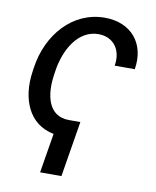

<svg xmlns="http://www.w3.org/2000/svg" viewBox="-83 -617 707 869"><g transform="rotate(10 270.0 -183.0)"><path d="M301.1 -68.2H248.6C152.3 -68.2 133.5 -164.4 146.3 -254.3L149.1 -274.1C164.1 -378.2 220.9 -474.4 313.2 -474.4C381.4 -474.4 422.6 -421.9 409.8 -346.6H502.1C522.4 -467.3 449.9 -552.6 328.8 -552.6C181.5 -552.6 73.5 -429.7 51.1 -274.1L48.3 -254.3C30.2 -128.6 74.9 -16.7 191.1 5.7L161.2 187.5H259.2Z"/></g></svg>

Font: Magic Ui Pro
Style: Italic
Weight: 400
Italic angle: -9.39999°
Designer: Stefan Endress, Andreas Faust
Version: Version 1.000;FEAKit 1.0